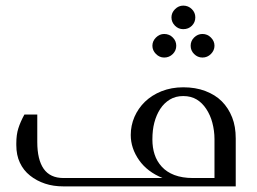

<svg xmlns="http://www.w3.org/2000/svg" viewBox="-20 -664 916 684"><path d="M590.8 -602.1Q590.8 -618.7 603.5 -631.3Q616.2 -644 632.8 -644Q650.9 -644 663.6 -631.3Q675.8 -619.1 675.8 -602.1Q675.8 -584.5 663.6 -572.3Q651.4 -560.1 632.8 -560.1Q615.7 -560.1 603.5 -572.3Q590.8 -585 590.8 -602.1ZM564.9 -543Q583 -543 595.7 -530.3Q607.9 -518.1 607.9 -501Q607.9 -483.9 595.7 -471.7Q583 -459 564.9 -459Q548.3 -459 535.6 -471.7Q522.9 -484.4 522.9 -501Q522.9 -517.6 535.6 -530.3Q548.3 -543 564.9 -543ZM671.4 -530.3Q684.1 -543 701.2 -543Q718.8 -543 731.4 -530.3Q744.1 -517.6 744.1 -501Q744.1 -484.4 731.4 -471.7Q718.8 -459 701.2 -459Q684.1 -459 671.4 -471.7Q659.2 -483.9 659.2 -501Q659.2 -518.1 671.4 -530.3ZM112.8 -158.2Q112.8 -95.2 135.7 -62.5Q158.7 -29.8 206.1 -29.8H559.1Q504.9 -51.8 475.6 -93.3Q445.8 -135.7 445.8 -183.1Q445.8 -216.8 459 -247.6Q472.2 -277.8 496.1 -301.3Q521 -325.2 555.2 -338.9Q590.8 -353 632.8 -353Q676.8 -353 711.4 -339.8Q747.1 -326.2 770 -303.2Q793.9 -279.3 807.1 -245.6Q819.8 -213.4 819.8 -170.9V0H206.1Q169.9 0 140.6 -9.8Q109.9 -20 86.9 -38.6Q63.5 -57.1 50.8 -84.5Q38.1 -111.3 38.1 -147V-152.8Q38.1 -184.6 45.4 -207Q52.7 -230 66.9 -255.9H112.8ZM744.1 -168.9Q744.1 -197.8 736.3 -227.5Q729.5 -253.4 714.8 -275.9Q700.7 -297.4 680.7 -309.6Q660.6 -321.8 632.8 -321.8Q605.5 -321.8 585.4 -309.6Q564.5 -296.9 550.8 -275.9Q537.1 -254.9 529.8 -227.1Q522.9 -201.2 522.9 -167Q522.9 -137.7 530.8 -113.8Q538.6 -89.4 556.6 -69.8Q574.2 -50.8 601.1 -40.5Q629.4 -29.8 667 -29.8H744.1Z"/></svg>

Font: SimahzazaarabicW05-Light
Style: Regular
Weight: 300
Designer: Ahmed zaza
Foundry: Ahmed zaza
Version: Version 1.001